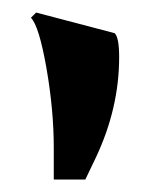

<svg xmlns="http://www.w3.org/2000/svg" viewBox="-20 -789 239 306"><path d="M116 -502.9H65.7V-553.7Q65.7 -613.5 54 -680.7Q42.2 -747.6 29.3 -760.7L37.6 -769L162.8 -736.1Q169.9 -729 169.9 -698Q169.9 -616 132.3 -536.9Z"/></svg>

Font: itsadzoke
Style: Regular
Weight: 700
Width: 7
Version: Version 0.45